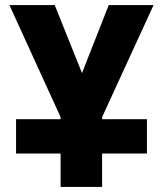

<svg xmlns="http://www.w3.org/2000/svg" viewBox="-20 -734 640 754"><path d="M43 -131V-266H557V-131ZM218 0V-274L17 -714H195L302 -447L407 -714H583L381 -274V0Z"/></svg>

Font: Noto Sans Mono Extra
Style: Regular
Weight: 800
Designer: Monotype Design Team
Foundry: Monotype Imaging Inc.
Version: Version 1.900